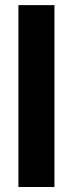

<svg xmlns="http://www.w3.org/2000/svg" viewBox="-20 -748 291 768"><path d="M197.8 -727.5V0H53.7V-727.5Z"/></svg>

Font: Inter 28pt
Style: Bold
Weight: 700
Designer: Rasmus Andersson
Foundry: rsms
Version: Version 4.001;git-66647c0bb